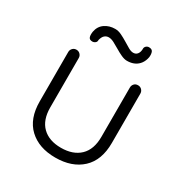

<svg xmlns="http://www.w3.org/2000/svg" viewBox="-165 -820 900 950"><g transform="rotate(30 284.5 -345.5)"><path d="M461 -508Q474 -508 482.5 -499Q491 -490 491 -478V-196Q491 -97 435 -45Q379 7 284 7Q190 7 134.5 -45Q79 -97 79 -196V-478Q79 -490 87.5 -499Q96 -508 109 -508Q122 -508 130.5 -499Q139 -490 139 -478V-196Q139 -124 177.5 -86.5Q216 -49 284 -49Q353 -49 392 -86.5Q431 -124 431 -196V-478Q431 -490 439 -499Q447 -508 461 -508ZM156 -582Q140 -582 135.5 -593Q131 -604 134 -625Q140 -658 165 -675.5Q190 -693 224 -693Q242 -693 260.5 -684Q279 -675 297 -664Q315 -653 330.5 -644Q346 -635 359 -635Q373 -635 381.5 -645Q390 -655 391 -673Q390 -684 397 -691Q404 -698 414 -698Q431 -698 436 -686.5Q441 -675 439 -656Q435 -634 423.5 -618Q412 -602 394 -593.5Q376 -585 352 -585Q337 -585 318.5 -593.5Q300 -602 282 -613Q264 -624 247.5 -632.5Q231 -641 217 -641Q204 -641 194 -632.5Q184 -624 179 -604Q180 -594 172.5 -588Q165 -582 156 -582Z"/></g></svg>

Font: zvoove
Style: Regular
Weight: 400
Designer: Vernon Adams (Nunito) & Andrew Paglinawan (Quicksand)
Foundry: zvoove
Version: Version 3.006